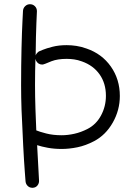

<svg xmlns="http://www.w3.org/2000/svg" viewBox="-20 -693 628 910"><path d="M133 197Q120 197 111 188Q102 179 101 166Q101 165 97.5 120Q94 75 90 -2Q86 -79 82 -174Q81 -203 80.5 -231.5Q80 -260 80 -288Q80 -385 82 -465Q84 -545 86.5 -593Q89 -641 89 -642Q90 -655 99.5 -664Q109 -673 122 -673Q136 -673 145.5 -663.5Q155 -654 155 -640Q155 -639 152.5 -583Q150 -527 149 -430Q152 -440 164 -449Q166 -450 183 -457Q200 -464 229.5 -471.5Q259 -479 296 -479Q318 -479 341.5 -475.5Q365 -472 390 -463Q463 -438 505.5 -377.5Q548 -317 548 -238Q548 -171 514.5 -112Q481 -53 426 -24Q386 -3 347 5Q308 13 272 13Q237 13 207 7.5Q177 2 156 -5L165 162Q166 175 158 185.5Q150 196 136 197ZM155 -640Q155 -641 155 -640ZM152 -75Q166 -69 198.5 -60.5Q231 -52 272 -52Q301 -52 332.5 -59Q364 -66 395 -82Q436 -103 459 -146Q482 -189 482 -239Q482 -298 452 -340.5Q422 -383 368 -402Q349 -409 331 -411.5Q313 -414 296 -414Q253 -414 224.5 -403Q196 -392 195 -391Q191 -390 187.5 -388.5Q184 -387 180 -387Q161 -387 151 -405L148 -414Q147 -386 146.5 -355Q146 -324 146 -290Q146 -263 146.5 -234.5Q147 -206 148 -177Q149 -150 150 -125Q151 -100 152 -75Z"/></svg>

Font: Hachi Maru Pop
Style: Regular
Weight: 400
Designer: Nontynet
Foundry: Nontynet
Version: Version 1.300